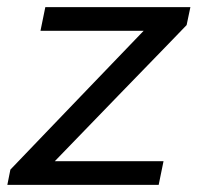

<svg xmlns="http://www.w3.org/2000/svg" viewBox="-34 -516 551 536"><path d="M-13.5 0 -5 -42.5Q48.5 -98.5 99.2 -151.2Q150 -204 194.5 -250.5L367 -430H79L92.5 -496H497.5L487 -446Q463 -421 430.8 -387.8Q398.5 -354.5 363.8 -318.8Q329 -283 297.5 -250.5L119 -66H422.5L409 0Z"/></svg>

Font: Commissioner
Style: Italic
Weight: 400
Italic angle: -12°
Designer: Kostas Bartsokas
Foundry: Kostas Bartsokas
Version: Version 1.000; ttfautohint (v1.8.3)